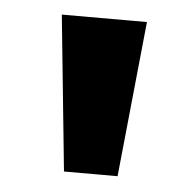

<svg xmlns="http://www.w3.org/2000/svg" viewBox="-34 -722 366 364"><g transform="rotate(5 149.0 -540.0)"><path d="M232 -688H70L100 -392H202Z"/></g></svg>

Font: Falling Sky
Style: ExBd
Weight: 400
Designer: Paul D. Hunt
Foundry: Adobe Systems Incorporated
Version: Version 1.02